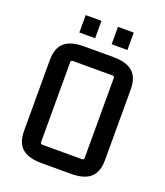

<svg xmlns="http://www.w3.org/2000/svg" viewBox="-147 -899 864 1006"><g transform="rotate(20 285.5 -396.0)"><path d="M244 -703H156V-800H244ZM424 -703H336V-800H424ZM60 -121V-514Q60 -581 95 -612Q130 -643 204 -643H367Q441 -643 476 -612Q511 -581 511 -514V-121Q511 -54 476 -23Q441 8 367 8H204Q130 8 95 -23Q60 -54 60 -121ZM396 -551H175Q164 -551 164 -540V-95Q164 -84 175 -84H396Q407 -84 407 -95V-540Q407 -551 396 -551Z"/></g></svg>

Font: Gemunu Libre SemiBold
Style: Regular
Weight: 600
Designer: Puspanada Ekanayake, Sola Matas, Pathum Egodawatta, Kosala Senevirathne
Foundry: mooniak
Version: Version 1.100